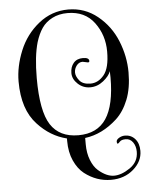

<svg xmlns="http://www.w3.org/2000/svg" viewBox="-61 -756 821 1044"><g transform="rotate(-5 349.0 -234.5)"><path d="M48 -339Q48 -421 83 -506.5Q118 -592 189 -649Q260 -706 350.5 -706Q441 -706 510.5 -649.5Q580 -593 614 -508.5Q648 -424 648 -337.5Q648 -251 623 -188.5Q598 -126 557 -88Q476 -14 382 -2V32Q382 81 397 119Q412 157 435 177Q480 216 521 216Q562 216 608.5 184Q655 152 655 97Q655 66 640 45Q625 24 601 24Q577 24 568.5 34Q560 44 555.5 44Q551 44 551 33Q551 22 566 13Q581 4 598 4Q632 4 653.5 28.5Q675 53 675 94Q675 151 625.5 194Q576 237 503 237Q424 237 358 186Q325 160 304 113.5Q283 67 283 6V-8Q193 -30 125 -104Q48 -186 48 -339ZM433 -410 404 -416Q384 -416 371 -399Q358 -382 358 -361.5Q358 -341 376.5 -317.5Q395 -294 437 -294Q479 -294 510.5 -332Q542 -370 542 -460Q542 -550 491 -618.5Q440 -687 345 -687Q298 -687 262 -668.5Q226 -650 205 -619.5Q184 -589 170 -544Q148 -468 148 -349Q148 -168 196 -94Q244 -20 347 -20Q450 -20 499 -93.5Q548 -167 548 -318Q548 -341 547 -352Q538 -326 505.5 -300Q473 -274 434 -274Q395 -274 366.5 -300.5Q338 -327 338 -360Q338 -393 356 -414.5Q374 -436 407.5 -436Q441 -436 441 -417Q441 -410 433 -410Z"/></g></svg>

Font: Spirax
Style: Regular
Weight: 400
Designer: Brenda Gallo (gbrenda1987@gmail.com)
Foundry: Brenda Gallo
Version: Version 1.002